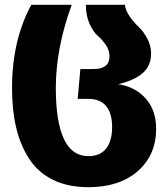

<svg xmlns="http://www.w3.org/2000/svg" viewBox="-20 -553 693 798"><path d="M347 225Q262 225 199.5 194Q137 163 100.5 106Q64 49 47 -23.5Q30 -96 30 -187Q30 -385 110 -533H278Q212 -352 212 -188Q212 96 347 96Q396 96 421 64.5Q446 33 446 -25Q446 -81 421.5 -111.5Q397 -142 348 -142H303L314 -266H369Q435 -266 435 -319Q435 -345 419.5 -367Q404 -389 386 -404.5Q368 -420 352.5 -453.5Q337 -487 337 -533H499Q502 -509 519.5 -484Q537 -459 556.5 -441Q576 -423 592 -393Q608 -363 608 -330Q608 -281 574.5 -250.5Q541 -220 472 -203Q543 -192 586 -143Q629 -94 629 -18Q629 91 553 158Q477 225 347 225Z"/></svg>

Font: FiraGO ExtraBold
Style: Regular
Weight: 800
Designer: bBox Type
Foundry: bBox Type GmbH
Version: Version 1.001;PS 001.001;hotconv 1.0.88;makeotf.lib2.5.64775